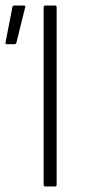

<svg xmlns="http://www.w3.org/2000/svg" viewBox="-20 -675 315 695"><path d="M144 0Q138 0 138 -6V-649Q138 -655 144 -655H179Q185 -655 185 -649V-6Q185 0 179 0ZM4 -515Q-1 -515 0 -521L25 -650Q26 -655 32 -655H67Q73 -655 71 -648L39 -519Q37 -515 31 -515Z"/></svg>

Font: Sofia Sans Semi Condensed Light
Style: Regular
Weight: 300
Designer: Botio Nikoltchev, Ani Petrova
Foundry: lettersoup
Version: Version 4.100; ttfautohint (v1.8.4.7-5d5b)